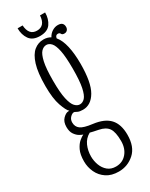

<svg xmlns="http://www.w3.org/2000/svg" viewBox="-230 -686 765 979"><g transform="rotate(-30 153.0 -196.5)"><path d="M154.5 249Q111.5 249 82.8 229.8Q54 210.5 39.8 180Q25.5 149.5 25.5 115.5Q25.5 75 37.5 50Q49.5 25 65 12Q80.5 -1 91 -5.5Q84.5 -7 71.2 -14.5Q58 -22 46.8 -38Q35.5 -54 35.5 -81.5Q35.5 -112 52.2 -128.8Q69 -145.5 83 -146Q88.5 -146.5 90 -146Q76.5 -158 61.8 -200.2Q47 -242.5 47 -315.5Q47 -394.5 61.5 -440.8Q76 -487 100.8 -507Q125.5 -527 156.5 -527Q180 -527 198 -516Q207 -533.5 223.2 -543.8Q239.5 -554 256.5 -554Q274.5 -554 282 -546.2Q289.5 -538.5 289.5 -525Q289.5 -514 283 -506.8Q276.5 -499.5 265.5 -499.5Q252.5 -499.5 249 -507.5Q245.5 -515.5 235 -515.5Q221 -515.5 218.5 -498Q239.5 -473 249.5 -428.8Q259.5 -384.5 259.5 -325.5Q259.5 -215.5 230.2 -165.5Q201 -115.5 153.5 -115.5Q133.5 -115.5 122.8 -120.8Q112 -126 110.5 -127Q108.5 -128 106.5 -128Q95.5 -128 84 -116.2Q72.5 -104.5 72.5 -86.5Q72.5 -61.5 91 -47.8Q109.5 -34 159.5 -28Q225 -20 255.2 13Q285.5 46 285.5 107.5Q285.5 178.5 246.2 213.8Q207 249 154.5 249ZM153.5 -147Q170 -147 183.2 -161.2Q196.5 -175.5 204.5 -213.5Q212.5 -251.5 212.5 -323.5Q212.5 -393 204.8 -430.2Q197 -467.5 184 -481.5Q171 -495.5 155.5 -495.5Q139 -495.5 125.2 -481.2Q111.5 -467 103 -429.2Q94.5 -391.5 94.5 -320.5Q94.5 -250 103 -212.5Q111.5 -175 125 -161Q138.5 -147 153.5 -147ZM154.5 219.5Q193.5 219.5 217.5 191.2Q241.5 163 241.5 119.5Q241.5 66.5 225.8 43.5Q210 20.5 171.5 13Q156 10 142.5 7Q129 4 124 2.5Q95 18.5 82 48Q69 77.5 69 111.5Q69 137.5 78.2 162.5Q87.5 187.5 106.5 203.5Q125.5 219.5 154.5 219.5ZM152 -550.5Q109 -550.5 90.2 -577.2Q71.5 -604 71.5 -642H101Q105 -582 152 -582Q200 -582 203.5 -642H233.5Q233.5 -604 214.8 -577.2Q196 -550.5 152 -550.5Z"/></g></svg>

Font: Imbue 10pt ExtraLight
Style: Regular
Weight: 200
Designer: Tyler Finck
Foundry: Etcetera Type Company
Version: Version 1.102; ttfautohint (v1.8.3)